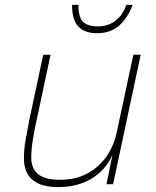

<svg xmlns="http://www.w3.org/2000/svg" viewBox="-20 -754 640 786"><path d="M219 12Q78 12 78 -106Q78 -141 84 -176.5Q90 -212 100 -263L157 -530H187L126 -244Q120 -217 114 -179Q108 -141 108 -108Q108 -65 135.5 -41.5Q163 -18 226 -18Q316 -18 377.5 -71Q439 -124 458 -213L526 -530H556L443 0H416L440 -119Q411 -56 353.5 -22Q296 12 219 12ZM377 -618Q328 -618 301.5 -644.5Q275 -671 275 -734H301Q301 -683 320 -664.5Q339 -646 381 -646Q422 -646 452 -668.5Q482 -691 497 -734H523Q504 -682 468.5 -650Q433 -618 377 -618Z"/></svg>

Font: Geist Mono Thin
Style: Italic
Weight: 100
Italic angle: -12°
Monospace: yes
Designer: Basement.studio, Andrés Briganti, Mateo Zaragoza
Foundry: Basement.studio, Vercel, Andrés Briganti, Guido Ferreyra, Mateo Zaragoza
Version: Version 1.500; ttfautohint (v1.8.4.7-5d5b)